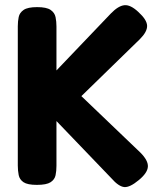

<svg xmlns="http://www.w3.org/2000/svg" viewBox="-20 -718 635 755"><path d="M125 9Q88 9 72.5 -1.5Q57 -12 53.5 -29.5Q50 -47 50 -67V-615Q50 -634 53.5 -651Q57 -668 73 -679Q89 -690 126 -690Q163 -690 179 -679Q195 -668 198.5 -650.5Q202 -633 202 -614V-441L416 -665Q445 -695 469 -697.5Q493 -700 524 -671Q558 -640 558.5 -616.5Q559 -593 530 -564L300 -340L532 -118Q563 -87 561.5 -62.5Q560 -38 526 -10Q490 20 468 17.5Q446 15 418 -17L202 -242V-66Q202 -46 198.5 -29Q195 -12 179 -1.5Q163 9 125 9Z"/></svg>

Font: Fredoka SemiBold
Style: Regular
Weight: 600
Designer: Ben Nathan
Foundry: Milena B. Brandão, Ben Nathan
Version: Version 2.001